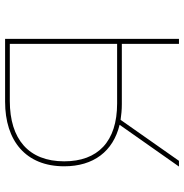

<svg xmlns="http://www.w3.org/2000/svg" viewBox="-4 -736 740 773"><g transform="rotate(-90 366.5 -350.0)"><path d="M336 -249C182 -249 103 -327 103 -462C103 -605 192 -681 346 -681H576V-249ZM270 -235C290 -232 311 -230 333 -230H576V0H596V-700H343C186 -700 83 -617 83 -462C83 -344 143 -265 250 -239L82 0H105Z"/></g></svg>

Font: Montserrat-Alt1 Thin
Style: Regular
Weight: 100
Designer: Differentunic
Foundry: Differentunic
Version: Version 7.222